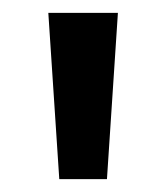

<svg xmlns="http://www.w3.org/2000/svg" viewBox="-20 -734 256 298"><path d="M163 -714 146 -456H72L55 -714Z"/></svg>

Font: Noto Sans Lao Looped ExtraCondensed Medium
Style: Regular
Weight: 500
Width: 2
Designer: Mark Frömberg, Ben Mitchell
Foundry: The Fontpad Ltd
Version: Version 1.002; ttfautohint (v1.8.4.7-5d5b)